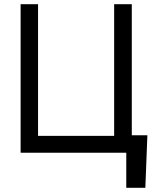

<svg xmlns="http://www.w3.org/2000/svg" viewBox="-20 -727 755 914"><path d="M671.9 167H581.1V0H532.2V-83H681.6ZM78.1 -707H161.1V-80.1H523.4V-707H607.4V0H78.1Z"/></svg>

Font: Pretendard JP Variable
Style: Regular
Weight: 400
Designer: Base glyphs from Inter by Rasmus Andersson; Hangul glyphs from Noto Sans CJK(Source Han Sans) by Jang Soo-young and Kang
Foundry: Kil Hyung-jin
Version: Version 1.307;Glyphs 3.2 (3192)